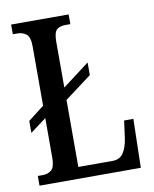

<svg xmlns="http://www.w3.org/2000/svg" viewBox="-81 -776 673 838"><g transform="rotate(-10 255.0 -357.0)"><path d="M26 0V-43H49Q71 -43 86.5 -56Q102 -69 102 -110V-286L31 -233V-286L102 -341V-603Q102 -645 86 -658Q70 -671 46 -671H26V-714H281V-671H260Q233 -671 220 -658.5Q207 -646 207 -606V-403L326 -493V-437L207 -348V-51H359Q391 -51 407 -75Q423 -99 429 -141L439 -216H480L475 0Z"/></g></svg>

Font: Noto Serif Hebrew ExtraCondensed Medium
Style: Regular
Weight: 500
Width: 2
Designer: Monotype Design Team
Foundry: Monotype Imaging Inc.
Version: Version 2.004; ttfautohint (v1.8.4.7-5d5b)